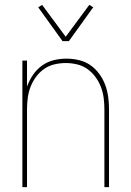

<svg xmlns="http://www.w3.org/2000/svg" viewBox="-20 -769 540 789"><path d="M72 0V-520H91V-413Q100 -438 115 -460.5Q130 -483 152 -499Q174 -515 200 -521.5Q226 -528 253 -528Q279 -528 304.5 -522Q330 -516 351 -501.5Q372 -487 387.5 -466Q403 -445 412 -421Q421 -397 424.5 -371.5Q428 -346 428 -320V0H409V-320Q409 -343 406 -366.5Q403 -390 394.5 -412Q386 -434 372 -453Q358 -472 339 -485.5Q320 -499 296.5 -504.5Q273 -510 250 -510Q227 -510 203.5 -504.5Q180 -499 161 -485.5Q142 -472 128 -453Q114 -434 105.5 -412Q97 -390 94 -366.5Q91 -343 91 -320V0ZM237 -600 137 -739 153 -749 250 -618 347 -749 363 -739 263 -600Z"/></svg>

Font: Iosevka Thin
Style: Regular
Weight: 100
Monospace: yes
Designer: Belleve Invis
Foundry: Belleve Invis
Version: Version 32.5.0; ttfautohint (v1.8.4)